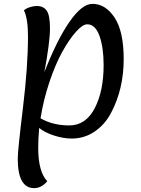

<svg xmlns="http://www.w3.org/2000/svg" viewBox="-20 -704 729 995"><path d="M125 -516Q125 -609 104 -650Q114 -660 134 -666.5Q154 -673 170 -673Q205 -673 222 -649Q239 -625 239 -556Q239 -487 210 -330Q276 -499 340.5 -591.5Q405 -684 459 -684Q527 -684 574 -612.5Q621 -541 621 -398Q621 -243 556 -120Q525 -60 471.5 -23Q418 14 351 14Q309 14 260.5 -1.5Q212 -17 183 -41Q178 16 178 61Q178 187 225 235Q195 271 157 271Q72 271 72 118Q72 76 98.5 -141.5Q125 -359 125 -516ZM432 -578Q408 -578 373 -538.5Q338 -499 302.5 -435Q267 -371 236 -278.5Q205 -186 190 -91Q254 -54 339 -54Q424 -54 470.5 -142.5Q517 -231 517 -367Q517 -458 495.5 -518Q474 -578 432 -578Z"/></svg>

Font: Paprika
Style: Regular
Weight: 400
Designer: Eduardo Rodriguez Tunni
Foundry: Eduardo Rodriguez Tunni
Version: Version 1.001